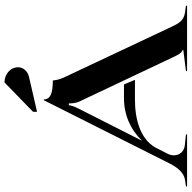

<svg xmlns="http://www.w3.org/2000/svg" viewBox="-19 -837 856 858"><g transform="rotate(-90 409.0 -408.0)"><path d="M338.5 -670.4 494.5 -706.4C519.5 -712.3 537.5 -731.7 537.5 -755.4C537.5 -788.9 507.1 -816 469.6 -816L338.5 -688.4ZM5 0H237V-5L189 -10C160.5 -13.2 143.9 -34 143.9 -58.7C143.9 -67.8 146.2 -77.5 151 -87L179.1 -142.5C218 -208.5 302.4 -233 394 -233H481.2L460.7 -282H399C324.4 -282 258.4 -252.6 208.9 -201.2L353.5 -486.5C363.7 -507.7 367.5 -520.5 367.5 -528.5H375.8C375.8 -515.5 377.2 -498.3 382.8 -484.5L584.5 -58C592.6 -40.9 601.5 -24 615.5 -19V-17L520.5 -5V0H812.5V-5L783.5 -9C745.9 -14.2 733.7 -36.6 717.5 -71L491.5 -551C481.8 -571.5 479.5 -589 478.5 -600C420.3 -600 394 -610.8 394 -640H390L109 -81C90.8 -44.7 67.9 -14 33 -9L5 -5Z"/></g></svg>

Font: Prida01
Style: Black
Weight: 900
Designer: gluk
Foundry: gluk
Version: Version 00.072